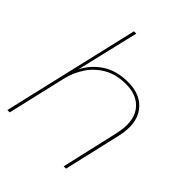

<svg xmlns="http://www.w3.org/2000/svg" viewBox="-199 -817 931 931"><g transform="rotate(45 266.0 -352.0)"><path d="M11 0 175 -704H191L115 -383Q142 -438 196 -474Q250 -510 330 -510Q418 -510 461 -452.5Q504 -395 481 -294L413 0H397L464 -292Q487 -391 448 -443.5Q409 -496 329 -496Q263 -496 215.5 -469Q168 -442 138.5 -397.5Q109 -353 97 -301L27 0Z"/></g></svg>

Font: Prodigy Sans Thin
Style: Italic
Weight: 100
Italic angle: -13°
Designer: Wei Huang
Foundry: Wei Huang
Version: Version 1.003; ttfautohint (v1.8.3)